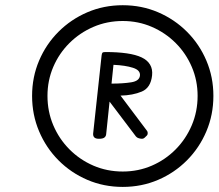

<svg xmlns="http://www.w3.org/2000/svg" viewBox="-20 -1170 838 736"><path d="M359.5 -638Q347 -638 341.8 -643Q336.5 -648 337 -657.5L369.5 -957.5Q370.5 -966 373 -968.2Q375.5 -970.5 384.5 -970.5Q431 -970.5 465.8 -965.5Q500.5 -960.5 522.8 -950Q545 -939.5 555.2 -922.2Q565.5 -905 563 -881Q558 -833.5 523.5 -819Q489 -804.5 442 -803.5L543.5 -668.5Q546.5 -665 546.2 -659.2Q546 -653.5 543.5 -651Q539 -646.5 534.5 -642.2Q530 -638 524.5 -638Q519.5 -638 512.2 -640Q505 -642 501 -647L400 -780.5L387 -656Q386.5 -648 380.5 -643Q374.5 -638 359.5 -638ZM407.5 -849.5Q451.5 -849.5 483 -854.5Q514.5 -859.5 516.5 -880.5Q518.5 -901 489.5 -910.2Q460.5 -919.5 415 -921.5ZM450.5 -453.5Q378 -453.5 315 -480.5Q252 -507.5 204.2 -555.5Q156.5 -603.5 129.8 -666.8Q103 -730 103 -802.5Q103 -874.5 129.8 -937.5Q156.5 -1000.5 204.2 -1048.2Q252 -1096 315 -1123Q378 -1150 450.5 -1150Q523 -1150 586 -1123Q649 -1096 696.8 -1048.2Q744.5 -1000.5 771.2 -937.5Q798 -874.5 798 -802.5Q798 -730 771.2 -666.8Q744.5 -603.5 696.8 -555.5Q649 -507.5 586 -480.5Q523 -453.5 450.5 -453.5ZM450.5 -512.5Q510 -512.5 562 -535Q614 -557.5 653.5 -597.5Q693 -637.5 715.2 -690Q737.5 -742.5 737.5 -802.5Q737.5 -861.5 715.2 -913.5Q693 -965.5 653.5 -1005Q614 -1044.5 562 -1067Q510 -1089.5 450.5 -1089.5Q390.5 -1089.5 338.2 -1067Q286 -1044.5 246.2 -1005Q206.5 -965.5 184.2 -913.5Q162 -861.5 162 -802.5Q162 -742.5 184.2 -690Q206.5 -637.5 246.2 -597.5Q286 -557.5 338.2 -535Q390.5 -512.5 450.5 -512.5Z"/></svg>

Font: Edu NSW ACT Cursive
Style: Regular
Weight: 400
Designer: Tina and Corey Anderson, Eben Sorkin, Mirko Velimirovic
Foundry: Sorkin Type Co.
Version: Version 2.000